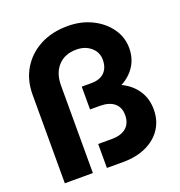

<svg xmlns="http://www.w3.org/2000/svg" viewBox="-128 -817 869 926"><g transform="rotate(-20 306.0 -354.0)"><path d="M320 -587Q261 -587 226.5 -550Q192 -513 192 -449V0H48V-455Q48 -529 82 -586Q116 -643 177 -675.5Q238 -708 320 -708Q388 -708 443 -681Q498 -654 530.5 -608.5Q563 -563 563 -507Q563 -455 537.5 -415.5Q512 -376 467 -352Q517 -328 545 -286Q573 -244 573 -188Q573 -132 545 -89.5Q517 -47 466 -23.5Q415 0 348 0H264V-123H334Q382 -123 408 -145.5Q434 -168 434 -210Q434 -250 408 -271.5Q382 -293 334 -293H284V-410H334Q377 -410 400.5 -433Q424 -456 424 -498Q424 -536 394.5 -561.5Q365 -587 320 -587Z"/></g></svg>

Font: Overused Grotesk
Style: Bold
Weight: 700
Version: Version 0.003